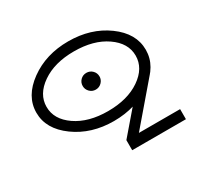

<svg xmlns="http://www.w3.org/2000/svg" viewBox="-153 -946 1155 1112"><g transform="rotate(-30 424.5 -389.5)"><path d="M424.3 -544.9Q447.8 -544.9 464.1 -528.6Q480.5 -512.2 480.5 -488.8Q480.5 -466.3 464.1 -449.7Q447.8 -433.1 424.3 -433.1Q400.9 -433.1 384.5 -449.7Q368.2 -466.3 368.2 -488.8Q368.2 -512.2 384.5 -528.6Q400.9 -544.9 424.3 -544.9ZM423.8 -688.5Q293.9 -688.5 210.2 -630.6Q126.5 -572.8 126.5 -488.8Q126.5 -404.8 210.2 -347.2Q293.9 -289.6 423.8 -289.6Q554.7 -289.6 638.4 -347.2Q722.2 -404.8 722.2 -488.8Q722.2 -572.8 638.4 -630.6Q554.7 -688.5 423.8 -688.5ZM424.3 -755.4Q574.7 -755.4 682.4 -677Q790 -598.6 790 -488.8Q790 -379.9 682.4 -301.3Q574.7 -222.7 424.3 -222.7Q274.9 -222.7 166.7 -301.3Q58.6 -379.9 58.6 -488.8Q58.6 -598.6 166.7 -677Q274.9 -755.4 424.3 -755.4ZM430.7 -91.3H790V-23.9H430.7ZM430.7 -91.3 696.3 -400.4 740.2 -355 478 -48.8Z"/></g></svg>

Font: Stelpolvo Sans Regula
Style: Regular
Weight: 400
Designer: Itomi Saki
Foundry: Itomi Saki
Version: Version 1.003;December 30, 2023;FontCreator 15.0.0.2927 64-b